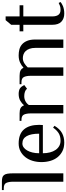

<svg xmlns="http://www.w3.org/2000/svg" viewBox="642 -1356 710 2063"><g transform="rotate(-90 997.5 -325.0)"><path d="M166 0H76V-540Q76 -585 63.5 -612.5Q51 -640 6 -640H-14V-660H76Q102 -660 119.5 -655.5Q137 -651 147.5 -637.5Q158 -624 162 -600.5Q166 -577 166 -540Z M685 -220H382Q382 -179 391 -144Q400 -109 417.5 -83.5Q435 -58 460 -44Q485 -30 517 -30Q566 -30 598.5 -51Q631 -72 657 -110L677 -95Q643 -38 598.5 -14Q554 10 497 10Q444 10 405 -9.5Q366 -29 339.5 -62Q313 -95 300 -139.5Q287 -184 287 -235Q287 -286 300.5 -330.5Q314 -375 340 -408Q366 -441 403 -460.5Q440 -480 487 -480Q589 -480 638 -423Q687 -366 687 -260ZM592 -260Q592 -347 566 -393.5Q540 -440 487 -440Q464 -440 445 -426.5Q426 -413 412 -389Q398 -365 390 -332Q382 -299 382 -260Z M810 -350Q810 -395 797.5 -422.5Q785 -450 740 -450H730V-470H810Q848 -470 867.5 -459Q887 -448 895 -425H900Q915 -444 945 -462Q975 -480 1020 -480Q1035 -480 1052 -476.5Q1069 -473 1080 -465Q1091 -457 1099 -446Q1107 -435 1115 -420L1075 -390Q1064 -405 1042.5 -412.5Q1021 -420 995 -420Q965 -420 940 -406.5Q915 -393 900 -370V0H810Z M1214 -350Q1214 -395 1201.5 -422.5Q1189 -450 1144 -450H1124V-470H1214Q1252 -470 1271.5 -459.5Q1291 -449 1299 -430H1304Q1323 -449 1356 -464.5Q1389 -480 1434 -480Q1466 -480 1496.5 -472.5Q1527 -465 1551 -444.5Q1575 -424 1589.5 -389Q1604 -354 1604 -300V0H1514V-300Q1514 -337 1504.5 -363Q1495 -389 1479.5 -405Q1464 -421 1444.5 -428Q1425 -435 1404 -435Q1374 -435 1348.5 -419Q1323 -403 1304 -382V0H1214Z M1762 -430H1692V-470H1762V-560L1812 -620H1852V-470H1972V-430H1852V-120Q1852 -30 1922 -30Q1948 -30 1965 -36Q1982 -42 1997 -50L2007 -30Q1999 -24 1988.5 -17Q1978 -10 1963 -4Q1948 2 1928 6Q1908 10 1882 10Q1829 10 1795.5 -21Q1762 -52 1762 -120Z"/></g></svg>

Font: Philosopher
Style: Regular
Weight: 400
Designer: Jovanny Lemonad
Foundry: Jovanny Lemonad
Version: Version 1.000